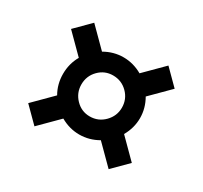

<svg xmlns="http://www.w3.org/2000/svg" viewBox="-108 -746 825 780"><g transform="rotate(30 304.5 -356.0)"><path d="M461 -268 547 -182 478 -113 392 -199Q350 -175 304 -175Q258 -175 216 -199L130 -113L61 -182L147 -268Q124 -308 124 -356Q124 -404 147 -444L61 -530L130 -599L216 -513Q258 -537 304 -537Q350 -537 392 -513L478 -599L547 -530L461 -444Q485 -402 485 -356Q485 -310 461 -268ZM400 -356Q400 -396 372 -424Q344 -452 304 -452Q265 -452 237.5 -424Q210 -396 210 -356Q210 -317 237.5 -288.5Q265 -260 304 -260Q344 -260 372 -288.5Q400 -317 400 -356Z"/></g></svg>

Font: Exo ExtraBold
Style: Regular
Weight: 800
Designer: Natanael Gama
Foundry: Natanael Gama
Version: Version 1.500